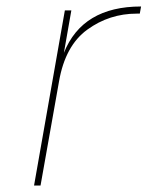

<svg xmlns="http://www.w3.org/2000/svg" viewBox="-20 -572 455 592"><path d="M177 -409Q234 -552 415 -552L411 -530H402Q317 -530 249 -480.5Q181 -431 162 -321L105 0H85L180 -540H200Z"/></svg>

Font: Fz Poppins Thin
Style: Italic
Weight: 100
Italic angle: -10°
Designer: Ninad Kale (Devanagari), Jonny Pinhorn (Latin)
Foundry: Indian Type Foundry
Version: Vit hóa bi Vntype.Com & FontZin.Com